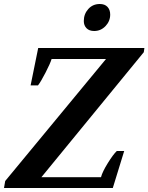

<svg xmlns="http://www.w3.org/2000/svg" viewBox="-46 -940 742 960"><path d="M373 -835Q373 -870 395.5 -895Q418 -920 453 -920Q478 -920 491.5 -905.5Q505 -891 505 -867Q505 -834 481.5 -809.5Q458 -785 425 -785Q400 -785 386.5 -799Q373 -813 373 -835ZM-20 -35 484 -645H212Q205 -622 181.5 -576.5Q158 -531 144 -513H107L145 -700H676L673 -679L161 -54H459Q466 -81 493 -124.5Q520 -168 538 -185H575L518 0H-26Z"/></svg>

Font: Trirong ExtraBold
Style: Italic
Weight: 800
Italic angle: -12°
Designer: Katatrad Team
Foundry: CadsonDemak
Version: Version 1.001